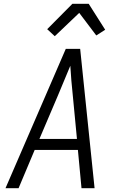

<svg xmlns="http://www.w3.org/2000/svg" viewBox="-20 -993 640 1013"><path d="M9 0 327 -735H403L479 0H410L391 -202H163L78 0ZM386 -260 364 -490Q360 -529 356.5 -568Q353 -607 351 -646Q335 -607 318.5 -568Q302 -529 286 -490L188 -260ZM269 -802 229 -839 362 -973H448L535 -836L488 -806L398 -925Z"/></svg>

Font: Iosevka Aile Light Oblique
Style: Regular
Weight: 300
Italic angle: -9°
Designer: Belleve Invis
Foundry: Belleve Invis
Version: Version 31.1.0; ttfautohint (v1.8.4)